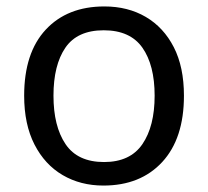

<svg xmlns="http://www.w3.org/2000/svg" viewBox="-20 -566 645 596"><path d="M551 -269Q551 -136 483.5 -63Q416 10 301 10Q230 10 174.5 -22.5Q119 -55 87 -117.5Q55 -180 55 -269Q55 -402 122 -474Q189 -546 304 -546Q377 -546 432.5 -513.5Q488 -481 519.5 -419.5Q551 -358 551 -269ZM146 -269Q146 -174 183.5 -118.5Q221 -63 303 -63Q384 -63 422 -118.5Q460 -174 460 -269Q460 -364 422 -418Q384 -472 302 -472Q220 -472 183 -418Q146 -364 146 -269Z"/></svg>

Font: Noto Sans Inscriptional Pahlavi
Style: Regular
Weight: 400
Designer: Monotype Design Team
Foundry: Monotype Imaging Inc.
Version: Version 2.003; ttfautohint (v1.8.4.7-5d5b)